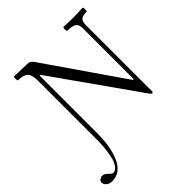

<svg xmlns="http://www.w3.org/2000/svg" viewBox="-274 -814 1182 1182"><g transform="rotate(-45 317.0 -223.5)"><path d="M15.1 219.2Q-4.9 219.2 -20.5 207Q-36.1 194.8 -36.1 179.2Q-36.1 166 -25.9 158.4Q-15.6 150.9 -4.9 150.9Q14.2 150.9 28.8 167Q48.8 187 57.1 187Q80.1 187 97.9 158.7Q115.7 130.4 122.1 79.1Q130.9 28.8 130.9 -34.2V-540Q130.9 -591.8 112.8 -611.3Q94.7 -630.9 46.9 -630.9Q41 -630.9 41 -648.4Q41 -666 46.9 -666Q78.1 -663.1 109.9 -663.1Q164.1 -663.1 173.8 -659.2Q185.5 -654.3 195.8 -641.1L546.9 -132.8H554.2V-575.2Q554.2 -607.4 537.4 -619.6Q520.5 -631.8 477.1 -631.8Q470.7 -631.8 470.9 -648.9Q471.2 -666 477.1 -666Q517.1 -663.1 558.1 -663.1Q597.7 -663.1 641.1 -666Q647 -666 646.7 -648.4Q646.5 -630.9 641.1 -630.9Q606.9 -630.9 594 -618.9Q581.1 -606.9 581.1 -575.2V0Q581.1 9.8 575.2 9.8Q566.4 9.8 560.1 0L167 -557.1H160.2V-61Q160.2 82.5 115.2 160.2Q79.1 219.2 15.1 219.2Z"/></g></svg>

Font: Junicode SmCond Light
Style: Regular
Weight: 300
Width: 4
Designer: Peter S. Baker
Version: Version 2.206